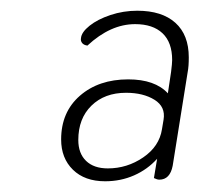

<svg xmlns="http://www.w3.org/2000/svg" viewBox="-20 -733 374 358"><path d="M94 -473Q94 -524 129 -554.5Q164 -585 219 -585Q269 -585 293 -559L299 -599Q301 -615 301 -621Q301 -654 283 -671Q265 -688 232 -688Q186 -688 143 -648Q136 -649 133 -653Q130 -657 131 -662Q132 -673 147 -685Q162 -697 186 -705Q210 -713 236 -713Q282 -713 307 -690.5Q332 -668 332 -626Q332 -609 330 -599L302 -424Q297 -398 277 -398Q273 -398 267 -401L273 -437Q255 -417 230 -406Q205 -395 176 -395Q138 -395 116 -416.5Q94 -438 94 -473ZM282 -492 285 -510Q289 -534 268 -547Q247 -560 215 -560Q175 -560 150.5 -536Q126 -512 126 -472Q126 -447 140.5 -433Q155 -419 181 -419Q217 -419 247 -439.5Q277 -460 282 -492Z"/></svg>

Font: Thasadith
Style: Italic
Weight: 400
Italic angle: -9°
Designer: Cadson Demak Co.,Ltd.
Foundry: Cadson Demak Co.,Ltd.
Version: Version 1.000; ttfautohint (v1.6)